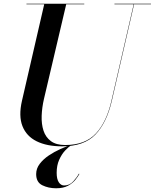

<svg xmlns="http://www.w3.org/2000/svg" viewBox="-20 -770 830 1030"><path d="M406 163Q398.5 177 383.9 195.1Q369.4 213.1 344.4 226.6Q319.5 240 281 240Q239.8 240 206.9 223.8Q174 207.5 174 164Q174 134 193.2 108.8Q212.5 83.6 242.1 63.8Q271.8 43.9 303.9 29.6Q336.1 15.2 362 7L363 9Q347.5 18 329.1 37.8Q310.6 57.6 297.3 87.6Q284 117.5 284 157Q284 190.8 295.4 207.9Q306.8 225 324 225Q353.2 225 373.2 202.9Q393.2 180.8 403 162ZM122 -750H432V-747H335.2L216 -240Q205.1 -193.1 203.5 -148.8Q201.9 -104.5 213.4 -69.1Q224.9 -33.8 253.1 -12.9Q281.2 8 330 8Q436.5 8 494.1 -53.6Q551.8 -115.2 578 -230L697.2 -747H594V-750H790V-747H699.2L580 -230Q553 -112.2 492.2 -48.6Q431.5 15 313 15Q231.5 15 176.6 -12.1Q121.8 -39.1 100.4 -93.6Q79 -148 98 -230L217.2 -747H122Z"/></svg>

Font: Bodoni* 72 Medium
Style: Italic
Weight: 500
Italic angle: -13°
Version: Version 1.002; ttfautohint (v0.97) -l 8 -r 50 -G 200 -x 14 -